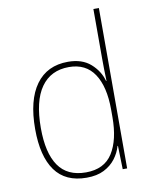

<svg xmlns="http://www.w3.org/2000/svg" viewBox="-86 -823 700 896"><g transform="rotate(-10 264.0 -375.0)"><path d="M252 10Q152 10 103 -58Q54 -126 54 -255Q54 -392 107 -465Q160 -538 259 -538Q326 -538 366 -502.5Q406 -467 419 -419H421Q420 -448 419.5 -474.5Q419 -501 419 -527V-760H445V0H424L421 -111H419Q410 -79 389 -51.5Q368 -24 334.5 -7Q301 10 252 10ZM253 -15Q340 -15 379.5 -77.5Q419 -140 419 -248V-283Q419 -392 379 -452.5Q339 -513 259 -513Q173 -513 127 -448Q81 -383 81 -255Q81 -137 123 -76Q165 -15 253 -15Z"/></g></svg>

Font: Noto Sans Bengali SemiCondensed Thin
Style: Regular
Weight: 100
Width: 4
Designer: Joana Ranito - Universal Thirst; Jelle Bosma - Monotype Design Team
Foundry: Universal Thirst ehf.
Version: Version 3.000; ttfautohint (v1.8.4.7-5d5b)